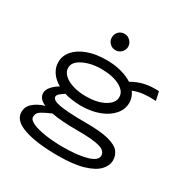

<svg xmlns="http://www.w3.org/2000/svg" viewBox="-185 -820 1121 1151"><g transform="rotate(30 375.0 -244.5)"><path d="M336 -156Q274 -157 223 -172Q204 -160 191.5 -149Q179 -138 179 -127Q179 -103 235.5 -93Q292 -83 413 -83Q518 -83 573.5 -68.5Q629 -54 649.5 -28.5Q670 -3 670 31Q670 68 640 100Q610 132 543.5 152Q477 172 368 172Q220 172 134.5 142.5Q49 113 49 54Q49 16 79 -10Q109 -36 155 -49Q105 -71 105 -110Q105 -132 122.5 -153Q140 -174 172 -194Q133 -216 112 -247.5Q91 -279 91 -316Q91 -360 121 -395Q151 -430 206.5 -450.5Q262 -471 336 -471Q393 -471 439 -458.5Q485 -446 517 -425Q556 -448 599.5 -458.5Q643 -469 701 -466L714 -406Q671 -409 631.5 -405Q592 -401 558 -387Q582 -355 582 -316Q582 -272 551.5 -235.5Q521 -199 465.5 -177.5Q410 -156 336 -156ZM336 -220Q414 -220 463.5 -247.5Q513 -275 513 -316Q513 -357 463.5 -383Q414 -409 336 -409Q289 -409 248.5 -397Q208 -385 183.5 -364.5Q159 -344 159 -316Q159 -289 182 -267Q205 -245 245.5 -232.5Q286 -220 336 -220ZM124 44Q124 65 157 80Q190 95 246 103.5Q302 112 369 112Q471 112 533 94Q595 76 595 42Q595 9 549.5 -4.5Q504 -18 390 -18Q338 -18 294 -21Q250 -24 215 -31Q179 -16 151.5 0Q124 16 124 44ZM351 -548Q328 -548 311.5 -564.5Q295 -581 295 -604Q295 -628 311 -644.5Q327 -661 351 -661Q374 -661 391 -644Q408 -627 408 -604Q408 -581 391 -564.5Q374 -548 351 -548Z"/></g></svg>

Font: Inconsolata ExtraExpanded Thin
Style: Regular
Weight: 100
Width: 8
Monospace: yes
Designer: Raph Levien, Cyreal, Brenton Simpson
Foundry: Raph Levien, Cyreal, Google
Version: Version 3.100; ttfautohint (v1.8.4.7-5d5b)